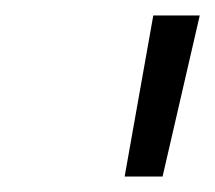

<svg xmlns="http://www.w3.org/2000/svg" viewBox="-20 -720 278 248"><path d="M178 -700H238L190 -492H141Z"/></svg>

Font: Overused Grotesk Book
Style: Italic
Weight: 350
Italic angle: -10°
Version: Version 0.003